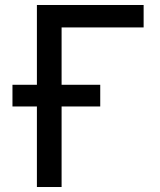

<svg xmlns="http://www.w3.org/2000/svg" viewBox="-20 -750 640 770"><path d="M556 -730H128V-410H30V-323H128V0H227V-323H382V-410H227V-640H556Z"/></svg>

Font: Tekne LDO Medium
Style: Regular
Weight: 500
Monospace: yes
Designer: Alessio Laiso, Mario Rullo, Paolo Rosset
Foundry: Alessio Laiso
Version: Version 1.000;hotconv 1.0.109;makeotfexe 2.5.65596